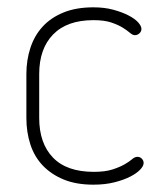

<svg xmlns="http://www.w3.org/2000/svg" viewBox="-20 -498 442 524"><path d="M235 6Q188 6 154 -8Q120 -22 97 -46Q74 -70 63 -103.5Q52 -137 52 -176V-296Q52 -334 63 -367.5Q74 -401 96.5 -425.5Q119 -450 153.5 -464Q188 -478 235 -478Q265 -478 289 -471.5Q313 -465 330.5 -456Q348 -447 357 -437Q366 -427 366 -419Q366 -412 360.5 -407Q355 -402 348 -402Q342 -402 334.5 -408.5Q327 -415 315 -422.5Q303 -430 284 -436.5Q265 -443 235 -443Q163 -443 125 -404Q87 -365 87 -296V-176Q87 -107 124.5 -68Q162 -29 236 -29Q267 -29 287 -35.5Q307 -42 320 -49.5Q333 -57 340.5 -63.5Q348 -70 355 -70Q362 -70 367 -65Q372 -60 372 -53Q372 -45 362.5 -35Q353 -25 335.5 -16Q318 -7 292.5 -0.5Q267 6 235 6Z"/></svg>

Font: AkaAcidDosis
Style: ExtraLight
Weight: 250
Designer: Edgar Tolentino, Pablo Impallari, Igino Marini, Aka-Acid
Foundry: Edgar Tolentino, Pablo Impallari, Igino Marini, Aka-Acid
Version: Version 1.007